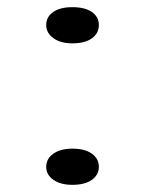

<svg xmlns="http://www.w3.org/2000/svg" viewBox="-20 -503 404 536"><path d="M109 -433Q109 -456 128.5 -469.5Q148 -483 182 -483Q217 -483 236.5 -469.5Q256 -456 256 -433Q256 -410 236.5 -396Q217 -382 182 -382Q149 -382 129 -396.5Q109 -411 109 -433ZM109 -37Q109 -60 129 -74Q149 -88 182 -88Q217 -88 236.5 -74Q256 -60 256 -37Q256 -15 236.5 -1Q217 13 182 13Q149 13 129 -1Q109 -15 109 -37Z"/></svg>

Font: BioRhyme Expanded Light
Style: Regular
Weight: 300
Width: 7
Designer: Aoife Mooney
Foundry: Aoife Mooney Type
Version: Version 1.001